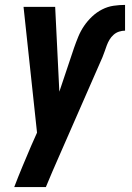

<svg xmlns="http://www.w3.org/2000/svg" viewBox="-20 -548 540 783"><path d="M38 215Q54 173 71.5 131Q89 89 107 47L131 -7L76 -520H205L222 -174L282 -353Q290 -376 299.5 -399Q309 -422 323 -442.5Q337 -463 355.5 -480.5Q374 -498 396.5 -509.5Q419 -521 443 -524.5Q467 -528 490 -528V-423Q478 -423 465.5 -419Q453 -415 443 -406Q433 -397 426.5 -386Q420 -375 415.5 -363Q411 -351 407 -339Q403 -327 398 -315L221 89Q207 121 193.5 152Q180 183 167 215Z"/></svg>

Font: Iosevka Extrabold Oblique
Style: Regular
Weight: 800
Italic angle: -9°
Monospace: yes
Designer: Belleve Invis
Foundry: Belleve Invis
Version: Version 32.5.0; ttfautohint (v1.8.4)